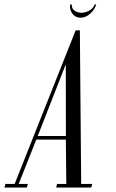

<svg xmlns="http://www.w3.org/2000/svg" viewBox="-78 -834 518 854"><path d="M342.9 -814.1H350.1Q342.8 -790.4 322.7 -772.8Q302.6 -755.2 280 -755.2Q257.5 -755.2 244 -773.1Q230.5 -791 233.9 -814.1H241.1Q240.5 -800.5 247.9 -792.1Q255.4 -783.6 266.1 -780.4Q276.8 -777.1 284.6 -777.1Q291.9 -777.1 303.9 -780.4Q315.9 -783.6 326.9 -792.1Q337.9 -800.5 342.9 -814.1ZM-58.1 0 -53.8 -16H-12.8L258.5 -699H277.2L283.1 -16H332.2L327.9 0H171.9L175.9 -16H216.9L214.9 -213H83.4L5.2 -16H46.1L41.5 0ZM214.6 -548.1 89.8 -229H215.1Z"/></svg>

Font: Emberly Black
Style: Italic
Weight: 900
Italic angle: -12°
Designer: Rajesh Rajput
Foundry: Rajesh Rajput
Version: Version 1.000